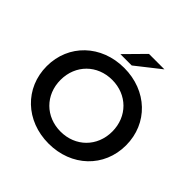

<svg xmlns="http://www.w3.org/2000/svg" viewBox="-225 -1088 1291 1291"><g transform="rotate(45 421.0 -442.0)"><path d="M337 -757H445L619 -894H472ZM421 10C638 10 798 -142 798 -350C798 -558 638 -710 421 -710C204 -710 44 -557 44 -350C44 -143 204 10 421 10ZM421 -104C280 -104 175 -207 175 -350C175 -493 280 -596 421 -596C562 -596 667 -493 667 -350C667 -207 562 -104 421 -104Z"/></g></svg>

Font: Montserrat Lite SemiBold
Style: Regular
Weight: 600
Designer: Julieta Ulanovsky
Foundry: Julieta Ulanovsky
Version: Version 7.200;PS 007.200;hotconv 1.0.88;makeotf.lib2.5.64775